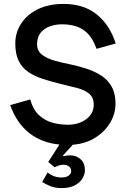

<svg xmlns="http://www.w3.org/2000/svg" viewBox="-20 -730 653 979"><path d="M223 149Q233 159 252 167Q271 175 293 175Q317 175 330 165.5Q343 156 343 142Q343 127 331.5 118.5Q320 110 304 110Q291 110 279.5 114Q268 118 259 123L226 96L283 7Q191 -2 127.5 -53Q64 -104 32 -194L134 -223Q148 -172 177.5 -144Q207 -116 245.5 -105Q284 -94 325 -94Q382 -94 420 -122.5Q458 -151 458 -196Q458 -234 433 -253.5Q408 -273 369 -282.5Q330 -292 289 -302Q241 -314 199 -327.5Q157 -341 125 -362.5Q93 -384 75.5 -419Q58 -454 58 -509Q58 -564 88 -610Q118 -656 173 -683Q228 -710 304 -710Q408 -710 474.5 -655.5Q541 -601 570 -508L472 -481Q449 -547 407 -576.5Q365 -606 295 -606Q264 -606 235 -596Q206 -586 187.5 -563.5Q169 -541 169 -505Q169 -470 195 -450.5Q221 -431 259 -420.5Q297 -410 333 -403Q377 -394 419 -380.5Q461 -367 495 -345.5Q529 -324 549 -289Q569 -254 569 -202Q569 -150 541.5 -104Q514 -58 465 -27.5Q416 3 351 8L301 63L304 67Q319 62 337 62Q369 62 391 82Q413 102 413 138Q413 159 400 180.5Q387 202 360.5 215.5Q334 229 295 229Q262 229 238 219.5Q214 210 195 198Z"/></svg>

Font: Haskoy SemiBold
Style: Regular
Weight: 600
Designer: Ertekin Erdin
Foundry: Ertekin Erdin
Version: Version 1.500; ttfautohint (v1.8.3)